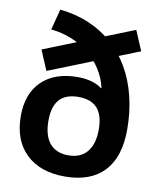

<svg xmlns="http://www.w3.org/2000/svg" viewBox="-88 -860 780 939"><g transform="rotate(10 302.0 -390.0)"><path d="M297 10Q174 10 104.5 -57.5Q35 -125 35 -245Q35 -356 99 -418Q163 -480 277 -480Q315 -480 345 -471.5Q375 -463 398 -446L400 -447Q389 -496 362.5 -537.5Q336 -579 297.5 -610.5Q259 -642 211.5 -661.5Q164 -681 108 -687L135 -790Q213 -782 279 -754Q345 -726 397 -680Q449 -634 485 -572Q521 -510 540 -433Q559 -356 559 -269Q559 -132 492 -61Q425 10 297 10ZM297 -95Q357 -95 389.5 -133.5Q422 -172 422 -245Q422 -316 391 -350.5Q360 -385 297 -385Q234 -385 203 -350.5Q172 -316 172 -245Q172 -172 204 -133.5Q236 -95 297 -95ZM120 -483 78 -582 518 -757 560 -658Z"/></g></svg>

Font: M PLUS 2
Style: Bold
Weight: 700
Designer: Coji Morishita
Foundry: UNDERFOREST DESIGN
Version: Version 1.001